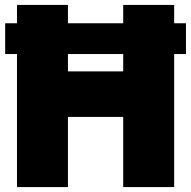

<svg xmlns="http://www.w3.org/2000/svg" viewBox="-20 -760 776 780"><path d="M735.5 -665.5V-540.5H687.5V0H480.5V-285H256V0H49V-540.5H1V-665.5H49V-740H256V-665.5H480.5V-740H687.5V-665.5ZM480.5 -470V-540.5H256V-470Z"/></svg>

Font: Encode Sans SemiCondensed Black
Style: Regular
Weight: 900
Width: 4
Designer: Multiple Designers
Foundry: Impallari Type
Version: Version 2.000